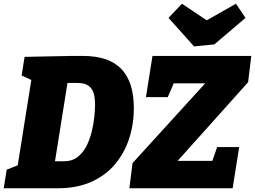

<svg xmlns="http://www.w3.org/2000/svg" viewBox="-32 -1010 1368 1030"><path d="M412 -710Q552 -710 619 -640Q686 -570 686 -430Q686 -342 660 -264Q634 -186 583 -126.5Q532 -67 455.5 -33.5Q379 0 277 0H-12L4 -100L63 -123L136 -581L84 -605L100 -705L354 -710ZM313 -145Q355 -145 384 -167.5Q413 -190 431.5 -226Q450 -262 460 -303.5Q470 -345 474 -383.5Q478 -422 478 -448Q478 -482 471 -508Q464 -534 443.5 -549.5Q423 -565 383 -565H330L263 -145ZM662 0 679 -135 1069 -563H900L868 -489H751L786 -710H1316L1299 -569L921 -147H1107L1133 -221H1251L1216 0ZM1234 -990 1285 -914 1118 -772 1009 -761 872 -914 944 -990 1077 -901Z"/></svg>

Font: Bitter Black
Style: Italic
Weight: 900
Italic angle: -9°
Designer: Sol Matas, and Bitter project Authors
Foundry: Sol Matas
Version: Version 2.001